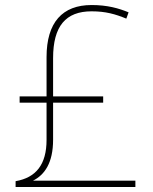

<svg xmlns="http://www.w3.org/2000/svg" viewBox="-20 -743 610 763"><path d="M344 -723C228 -723 165 -654 165 -516V-360H58V-335H165V-187C165 -89 123 -37 42 -23V0H518V-25H111C157 -48 191 -95 191 -188V-335H390V-360H191V-512C191 -639 241 -698 344 -698C400 -698 438 -687 482 -669L491 -694C452 -710 407 -723 344 -723Z"/></svg>

Font: Noto Sans Devanagari UI Thin
Style: Regular
Weight: 100
Designer: Jelle Bosma - Monotype Design Team
Foundry: Monotype Imaging Inc.
Version: Version 2.004